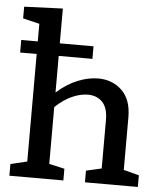

<svg xmlns="http://www.w3.org/2000/svg" viewBox="-54 -821 727 868"><g transform="rotate(5 309.5 -387.0)"><path d="M21 0V-53L96 -71V-559H21V-616H96V-696L21 -714V-767L196 -774V-616H349V-559H196V-393Q242 -434 290.5 -453.5Q339 -473 383 -473Q448 -473 491 -431.5Q534 -390 534 -310V-71L604 -53V0H364V-53L434 -69V-290Q434 -344 409 -370Q384 -396 343 -396Q309 -396 271 -379Q233 -362 196 -327V-69L266 -53V0Z"/></g></svg>

Font: Bitter Medium
Style: Regular
Weight: 500
Designer: Sol Matas, and Bitter project Authors
Foundry: Sol Matas
Version: Version 2.001